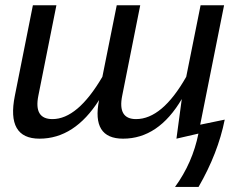

<svg xmlns="http://www.w3.org/2000/svg" viewBox="-20 -533 963 738"><path d="M749.5 -53.7 843.8 -73.2Q817.9 56.2 743.2 185.5H652.8Q720.2 92.8 742.7 -19.5L658.2 0L678.7 -152.3Q588.9 0 453.1 0Q331.1 0 360.8 -148.4Q266.6 0 131.8 0Q3.9 0 37.1 -165L106.4 -512.7H196.8L127.4 -165Q109.4 -75.2 181.6 -75.2Q278.3 -75.2 373.5 -237.8L428.7 -512.7H519L449.7 -165Q431.6 -75.2 502.9 -75.2Q603.5 -75.2 695.8 -237.8L751 -512.7H841.3Z"/></svg>

Font: Sansation
Style: Italic
Weight: 400
Designer: Bernd Montag
Version: Version 1.301